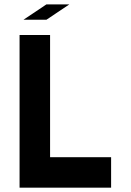

<svg xmlns="http://www.w3.org/2000/svg" viewBox="-20 -871 606 891"><path d="M212.4 -141.6H495.6V0H70.8V-708.5H212.4ZM88.9 -779.3 195.3 -850.6H301.8L195.3 -779.3Z"/></svg>

Font: Blazma
Style: Regular
Weight: 400
Designer: GGBotNet
Version: 1.00